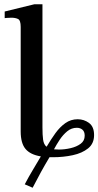

<svg xmlns="http://www.w3.org/2000/svg" viewBox="-20 -726 461 900"><path d="M229 11Q220 11 212 11Q191 46 172 80.5Q153 115 133 154L96 138Q116 100 133 72Q150 44 171 8V7Q122 -1 99.5 -28Q77 -55 77 -110V-600Q77 -631 64.5 -637Q52 -643 33 -643Q21 -643 11.5 -642Q2 -641 2 -641V-672L141 -706H179V-129Q179 -93 182 -71.5Q185 -50 197 -39H199Q219 -73 240 -102Q261 -131 286.5 -149Q312 -167 344 -167Q374 -167 397.5 -149.5Q421 -132 421 -93Q421 -53 393 -30.5Q365 -8 321 1.5Q277 11 229 11ZM233 -26Q243 -25 257 -25Q283 -25 311 -31.5Q339 -38 358 -52Q377 -66 377 -90Q377 -109 366.5 -118Q356 -127 340 -127Q315 -127 295 -110.5Q275 -94 259.5 -70.5Q244 -47 233 -26Z"/></svg>

Font: STIX Two Text Medium
Style: Regular
Weight: 500
Designer: Ross Mills, John Hudson & Paul Hanslow, Tiro Typeworks Ltd; with prior portions MicroPress Inc., and Coen Hoffman.
Foundry: Tiro Typeworks Ltd
Version: Version 2.13 b171